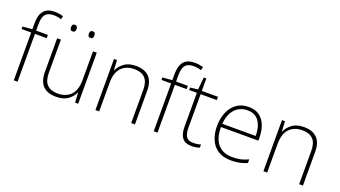

<svg xmlns="http://www.w3.org/2000/svg" viewBox="-62 -1314 3319 1872"><g transform="rotate(20 1597.5 -377.5)"><path d="M273 -496H151V0H112V-496H12V-522L112 -530V-596Q112 -679 148 -722Q184 -765 262 -765Q288 -765 309 -761Q330 -757 349 -752L341 -717Q304 -730 262 -730Q203 -730 177 -699Q151 -668 151 -597V-530H273Z M780 -530V0H748L742 -103H740Q721 -58 675.5 -24Q630 10 552 10Q369 10 369 -183V-530H408V-187Q408 -103 446 -64Q484 -25 555 -25Q642 -25 691.5 -76Q741 -127 741 -232V-530ZM459 -679Q459 -694 465.5 -703.5Q472 -713 487 -713Q504 -713 510 -703.5Q516 -694 516 -679Q516 -663 510 -653.5Q504 -644 487 -644Q472 -644 465.5 -653.5Q459 -663 459 -679ZM644 -679Q644 -694 650.5 -703.5Q657 -713 672 -713Q689 -713 695 -703.5Q701 -694 701 -679Q701 -663 695 -653.5Q689 -644 672 -644Q657 -644 650.5 -653.5Q644 -663 644 -679Z M1186 -540Q1274 -540 1321.5 -493Q1369 -446 1369 -347V0H1330V-345Q1330 -428 1292 -466.5Q1254 -505 1183 -505Q1096 -505 1047 -453.5Q998 -402 998 -297V0H959V-530H990L996 -426H999Q1018 -471 1063.5 -505.5Q1109 -540 1186 -540Z M1725 -496H1603V0H1564V-496H1464V-522L1564 -530V-596Q1564 -679 1600 -722Q1636 -765 1714 -765Q1740 -765 1761 -761Q1782 -757 1801 -752L1793 -717Q1756 -730 1714 -730Q1655 -730 1629 -699Q1603 -668 1603 -597V-530H1725Z M1963 -25Q1986 -25 2005.5 -28Q2025 -31 2041 -37V-4Q2025 2 2005 6Q1985 10 1960 10Q1891 10 1861 -29Q1831 -68 1831 -143V-496H1751V-522L1831 -531L1843 -659H1870V-530H2038V-496H1870V-146Q1870 -87 1890.5 -56Q1911 -25 1963 -25Z M2356 -540Q2424 -540 2467.5 -507.5Q2511 -475 2532.5 -419.5Q2554 -364 2554 -294V-263H2166Q2165 -148 2217.5 -86.5Q2270 -25 2368 -25Q2417 -25 2452.5 -32.5Q2488 -40 2533 -61V-23Q2494 -6 2455.5 2Q2417 10 2367 10Q2286 10 2232.5 -24Q2179 -58 2152.5 -119Q2126 -180 2126 -260Q2126 -337 2152 -400.5Q2178 -464 2229 -502Q2280 -540 2356 -540ZM2356 -505Q2276 -505 2226 -451.5Q2176 -398 2167 -297H2514Q2514 -390 2475 -447.5Q2436 -505 2356 -505Z M2929 -540Q3017 -540 3064.5 -493Q3112 -446 3112 -347V0H3073V-345Q3073 -428 3035 -466.5Q2997 -505 2926 -505Q2839 -505 2790 -453.5Q2741 -402 2741 -297V0H2702V-530H2733L2739 -426H2742Q2761 -471 2806.5 -505.5Q2852 -540 2929 -540Z"/></g></svg>

Font: Noto Sans Gujarati UI ExtraLight
Style: Regular
Weight: 200
Designer: Jelle Bosma - Monotype Design Team, Universal Thirst
Foundry: Monotype Imaging Inc.
Version: Version 2.106; ttfautohint (v1.8.4.7-5d5b)